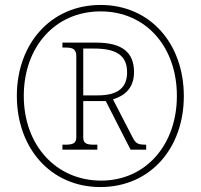

<svg xmlns="http://www.w3.org/2000/svg" viewBox="-20 -745 811 775"><path d="M385 10C587 10 722 -147 722 -357C722 -568 587 -725 386 -725C184 -725 48 -567 48 -358C48 -148 184 10 385 10ZM388 -16C208 -16 76 -157 76 -358C76 -555 202 -699 386 -699C570 -699 694 -555 694 -358C694 -161 569 -16 388 -16ZM232 -141H373V-161H360C332 -161 316 -165 316 -190V-337H407L507 -141H570V-161C538 -161 529 -165 517 -187L436 -344C478 -357 521 -385 521 -454C521 -533 474 -573 368 -573H232V-553H243C271 -553 288 -549 288 -518V-190C288 -165 271 -161 243 -161H232ZM375 -360H316V-549H360C450 -549 493 -521 493 -453C493 -393 458 -360 375 -360Z"/></svg>

Font: Noto Serif Sinhala SemiCondensed Thin
Style: Regular
Weight: 100
Width: 4
Designer: Jelle Bosma - Monotype Design Team
Foundry: Monotype Imaging Inc.
Version: Version 2.007